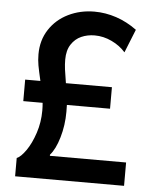

<svg xmlns="http://www.w3.org/2000/svg" viewBox="-52 -771 658 816"><g transform="rotate(5 276.5 -363.5)"><path d="M133.8 -288.1Q133.8 -305.2 132.3 -321.3H49.8V-413.1H114.7Q105 -455.1 100.8 -477.8Q96.7 -500.5 96.7 -525.4Q96.7 -585.4 126.5 -631.1Q156.2 -676.8 207 -701.7Q257.8 -726.6 318.4 -726.6Q365.7 -726.6 411.9 -711.2Q458 -695.8 500 -665L460 -565.4Q436.5 -592.3 401.1 -609.1Q365.7 -626 328.1 -626Q297.4 -626 271.2 -614.5Q245.1 -603 228.5 -577.6Q211.9 -552.2 211.9 -512.7Q211.9 -492.2 214.6 -471.2Q217.3 -450.2 223.6 -413.1H419.9V-321.3H235.8Q236.3 -311.5 236.3 -292Q236.3 -234.4 220.9 -182.1Q205.6 -129.9 182.6 -104.5V-99.6H507.8V0H43V-78.1Q60.5 -85 82 -115.7Q103.5 -146.5 118.7 -192.4Q133.8 -238.3 133.8 -288.1Z"/></g></svg>

Font: Reddit Sans Strawberry SemiBold
Style: Regular
Weight: 600
Designer: Stephen Hutchings
Foundry: Reddit
Version: Version 1.013